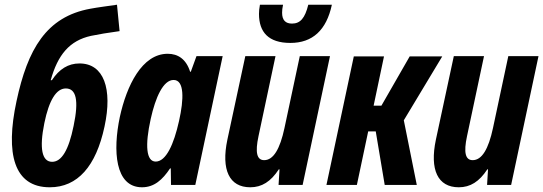

<svg xmlns="http://www.w3.org/2000/svg" viewBox="-20 -784 2303 814"><path d="M191 10C309 10 387 -79 423 -247C458 -408 420 -515 317 -515C269 -515 231 -491 200 -444H195C225 -552 275 -612 366 -632C400 -639 436 -645 487 -652L476 -764C435 -758 395 -753 363 -747C176 -713 97 -575 50 -355C2 -132 39 10 191 10ZM201 -98C158 -98 146 -154 168 -262C188 -360 219 -409 259 -409C303 -409 315 -359 292 -250C271 -147 241 -98 201 -98Z M582 10C634 10 669 -22 701 -70H704L705 0H808L924 -546H813L789 -480H786C769 -534 734 -556 691 -556C582 -556 517 -421 488 -288C458 -146 467 10 582 10ZM640 -99C600 -99 594 -167 619 -280C639 -371 672 -445 716 -445C762 -445 760 -364 739 -271C717 -172 684 -99 640 -99Z M1211 -602C1305 -602 1364 -656 1387 -764H1287C1273 -707 1253 -684 1218 -684C1191 -684 1176 -698 1176 -730C1176 -740 1177 -750 1180 -764H1082C1079 -748 1078 -736 1078 -725C1078 -648 1118 -602 1211 -602ZM1041 10C1090 10 1128 -14 1162 -66H1165L1161 0H1263L1379 -546H1251L1186 -241C1167 -152 1139 -105 1100 -105C1069 -105 1061 -137 1076 -207L1148 -546H1020L944 -192C917 -64 952 10 1041 10Z M1364 0H1493L1541 -227H1573L1611 0H1747L1692 -274L1855 -545H1717L1597 -336H1564L1608 -545H1480Z M1925 10C1974 10 2012 -14 2046 -66H2049L2045 0H2147L2263 -546H2135L2070 -241C2051 -152 2023 -105 1984 -105C1953 -105 1945 -137 1960 -207L2032 -546H1904L1828 -192C1801 -64 1836 10 1925 10Z"/></svg>

Font: Noto Sans ExtraCondensed
Style: Bold Italic
Weight: 700
Width: 2
Italic angle: -12°
Designer: Monotype Design Team
Foundry: Monotype Imaging Inc.
Version: Version 2.013